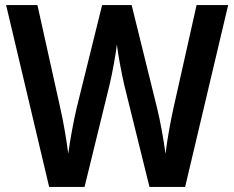

<svg xmlns="http://www.w3.org/2000/svg" viewBox="-20 -734 920 754"><path d="M876 -714H752L662 -313C650 -259 636 -183 630 -130C623 -184 609 -261 597 -309L497 -714H381L281 -310C270 -263 255 -185 248 -130C242 -180 229 -257 216 -313L127 -714H4L173 0H312L410 -400C421 -445 435 -523 439 -559C444 -516 459 -439 468 -400L567 0H707Z"/></svg>

Font: Noto Sans Arabic SemCond SemBd
Style: Regular
Weight: 600
Width: 4
Designer: Monotype Design Team, Nadine Chahine, Nizar Qandah and Khaled Hosny
Foundry: Monotype Imaging Inc.
Version: Version 2.012